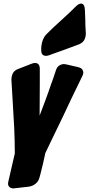

<svg xmlns="http://www.w3.org/2000/svg" viewBox="-20 -1076 501 1076"><path d="M254 -766Q245 -763 238 -763Q211 -763 211 -795V-805Q211 -816 212 -819Q217 -858 237 -881L278 -921Q310 -951 340 -978Q370 -1005 398 -1033L402 -1037Q421 -1056 434 -1056Q455 -1056 456 -1017L458 -964Q458 -950 458.5 -935Q459 -920 460 -906L461 -890Q461 -868 452.5 -852.5Q444 -837 424 -828L405 -821Q339 -796 273 -773ZM63 -21H61L57 -20Q43 -20 34 -27Q25 -34 25 -48Q25 -50 27 -60L63 -216Q63 -288 59.5 -361.5Q56 -435 51 -510L44 -628Q44 -650 52.5 -666Q61 -682 83 -690L160 -720Q169 -723 176 -723Q203 -723 203 -690V-614Q203 -556 202.5 -509.5Q202 -463 202 -428Q215 -462 233.5 -511.5Q252 -561 268 -609Q269 -611 269 -612Q269 -613 270 -614L274 -625L275 -626V-629L276 -630L281 -645Q283 -650 284.5 -655.5Q286 -661 288 -666L293 -681Q299 -701 312.5 -709Q326 -717 339 -717Q342 -717 352 -715L417 -700Q437 -695 442 -685.5Q447 -676 447 -669Q447 -660 441 -649L378 -519Q360 -480 339 -436Q318 -392 298 -351Q278 -310 261 -274.5Q244 -239 234 -218Q229 -192 221.5 -161Q214 -130 207 -102L201 -80Q196 -60 179.5 -46.5Q163 -33 142 -30Z"/></svg>

Font: Bangerz 2
Style: Regular
Weight: 400
Designer: vernon adams
Foundry: Vernon Adams
Version: Version 2.10;December 28, 2023;FontCreator 13.0.0.2683 64-bi